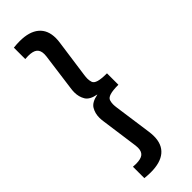

<svg xmlns="http://www.w3.org/2000/svg" viewBox="-303 -821 952 952"><g transform="rotate(-45 173.0 -345.0)"><path d="M54.5 112.5V32.5Q65 33.5 74.5 33.5Q110 33.5 124.5 21.2Q139 9 139 -16.5Q139 -24 138 -32.5L111 -227.5Q108.5 -243.5 108.5 -257Q108.5 -288 123 -312.2Q137.5 -336.5 182 -345V-346Q138.5 -354 124 -378.2Q109.5 -402.5 109.5 -434Q109.5 -447.5 112 -463.5L138 -657.5Q139 -665.5 139 -672.5Q139 -699 124.2 -711.2Q109.5 -723.5 75.5 -723.5Q66 -723.5 54.5 -722.5V-802.5Q77.5 -805 97.5 -805Q164.5 -805 200 -775.2Q235.5 -745.5 235.5 -688.5Q235.5 -672.5 232.5 -654L205.5 -460.5Q203.5 -446.5 203.5 -435.5Q203.5 -423 207.5 -410.5Q211.5 -398 231.5 -392Q251.5 -386 291 -386V-306Q251.5 -306 231.5 -299.8Q211.5 -293.5 207.5 -281Q203.5 -268.5 203.5 -256Q203.5 -245 205.5 -231L233 -34.5Q235.5 -17 235.5 -1Q235.5 56 200.5 85.5Q165.5 115 98 115Q77.5 115 54.5 112.5Z"/></g></svg>

Font: Geologica EX
Style: Regular
Weight: 400
Designer: Sindre Bremnes, Frode Helland
Foundry: Monokrom Skriftforlag AS
Version: Version 1.010;gftools[0.9.28]